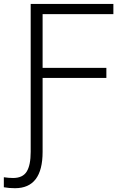

<svg xmlns="http://www.w3.org/2000/svg" viewBox="-51 -738 629 991"><path d="M-31.2 176.8Q-5.9 180.7 16.6 180.7Q66.4 180.7 86.9 147.5Q107.4 114.3 107.4 45.9V-717.8H534.2V-665H168.9V-387.7H498V-335.9H168.9V45.9Q168.9 233.4 26.4 233.4Q-4.9 233.4 -31.2 228.5Z"/></svg>

Font: Gothic A1 Light
Style: Regular
Weight: 300
Version: Version 2.50